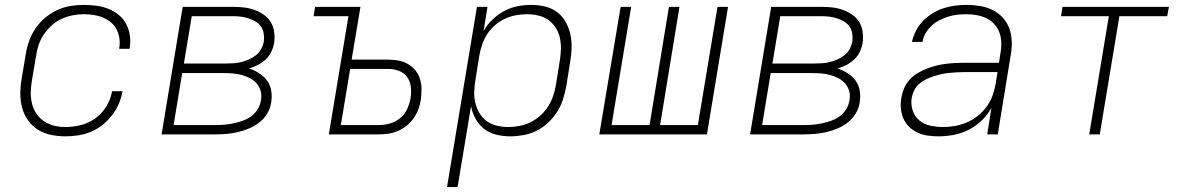

<svg xmlns="http://www.w3.org/2000/svg" viewBox="-20 -548 4840 783"><path d="M247 8Q217 8 188 2Q159 -4 135 -19Q111 -34 94.5 -57Q78 -80 70.5 -107.5Q63 -135 63 -165Q63 -195 68 -226L85 -326Q89 -353 98.5 -380Q108 -407 124 -431Q140 -455 163 -474.5Q186 -494 212.5 -506.5Q239 -519 266.5 -523.5Q294 -528 321 -528Q348 -528 373.5 -524.5Q399 -521 422 -512Q445 -503 464 -487.5Q483 -472 494.5 -450.5Q506 -429 509.5 -403.5Q513 -378 509 -352Q509 -351 508.5 -350Q508 -349 508 -349H466Q466 -349 466 -349.5Q466 -350 466 -351Q470 -371 467 -391Q464 -411 455.5 -428Q447 -445 432 -457Q417 -469 399.5 -476.5Q382 -484 362 -487Q342 -490 321 -490Q299 -490 276 -485.5Q253 -481 231 -471Q209 -461 190.5 -444Q172 -427 158.5 -407Q145 -387 137.5 -364.5Q130 -342 127 -319L110 -219Q106 -195 105.5 -171.5Q105 -148 110.5 -125.5Q116 -103 128.5 -84.5Q141 -66 159.5 -53.5Q178 -41 200.5 -35.5Q223 -30 247 -30Q278 -30 310 -38Q342 -46 369.5 -66Q397 -86 414.5 -115.5Q432 -145 437 -176H480Q475 -150 464.5 -125Q454 -100 437 -78Q420 -56 398 -38.5Q376 -21 350.5 -10.5Q325 0 299 4Q273 8 247 8Z M639 0 725 -520H931Q953 -520 975.5 -517.5Q998 -515 1018 -507.5Q1038 -500 1055.5 -488Q1073 -476 1084 -458Q1095 -440 1098 -418Q1101 -396 1098 -373Q1095 -355 1086.5 -337Q1078 -319 1063.5 -305.5Q1049 -292 1031.5 -283Q1014 -274 996 -269Q1017 -262 1036.5 -249.5Q1056 -237 1069 -219.5Q1082 -202 1086 -178.5Q1090 -155 1086 -131Q1083 -108 1070.5 -86.5Q1058 -65 1038.5 -49.5Q1019 -34 996.5 -24.5Q974 -15 951 -9.5Q928 -4 904.5 -2Q881 0 858 0ZM730 -289H901Q916 -289 932 -290Q948 -291 964 -295Q980 -299 995 -305.5Q1010 -312 1023.5 -322.5Q1037 -333 1045 -348Q1053 -363 1056 -379Q1058 -395 1055.5 -411Q1053 -427 1044.5 -439.5Q1036 -452 1022.5 -460Q1009 -468 994 -473Q979 -478 963 -480Q947 -482 931 -482H762ZM688 -38H858Q877 -38 895.5 -39.5Q914 -41 932.5 -45Q951 -49 969.5 -55.5Q988 -62 1004 -73.5Q1020 -85 1030.5 -102Q1041 -119 1044 -138Q1048 -157 1043.5 -175Q1039 -193 1027.5 -206.5Q1016 -220 1000 -228.5Q984 -237 966 -242Q948 -247 929.5 -248.5Q911 -250 891 -250H723Z M1321 0 1401 -482H1259L1265 -520H1450L1414 -305H1562Q1584 -305 1605 -301Q1626 -297 1643.5 -287Q1661 -277 1674 -261Q1687 -245 1693 -225Q1699 -205 1699 -183.5Q1699 -162 1696 -140Q1693 -121 1686 -102Q1679 -83 1667 -66Q1655 -49 1638.5 -35.5Q1622 -22 1603 -14Q1584 -6 1564.5 -3Q1545 0 1526 0ZM1370 -38H1526Q1548 -38 1570.5 -44.5Q1593 -51 1611.5 -66Q1630 -81 1640 -102.5Q1650 -124 1654 -146Q1658 -170 1655.5 -193Q1653 -216 1640.5 -233.5Q1628 -251 1607 -259Q1586 -267 1562 -267H1408Z M1803 215 1925 -520H1968L1952 -421Q1966 -447 1988 -468Q2010 -489 2036 -503Q2062 -517 2090 -522.5Q2118 -528 2146 -528Q2175 -528 2202.5 -521.5Q2230 -515 2251.5 -499Q2273 -483 2286.5 -459Q2300 -435 2306 -408Q2312 -381 2311 -352Q2310 -323 2305 -294L2289 -194Q2284 -168 2275.5 -141.5Q2267 -115 2251.5 -91Q2236 -67 2214.5 -47Q2193 -27 2167.5 -14.5Q2142 -2 2114.5 3Q2087 8 2061 8Q2031 8 2003 1Q1975 -6 1954 -22.5Q1933 -39 1919.5 -63.5Q1906 -88 1901 -115L1846 215ZM2053 -30Q2076 -30 2099 -34.5Q2122 -39 2143.5 -49.5Q2165 -60 2183.5 -76.5Q2202 -93 2215 -113.5Q2228 -134 2235.5 -156Q2243 -178 2247 -201L2263 -301Q2267 -325 2267.5 -348.5Q2268 -372 2263 -394.5Q2258 -417 2245.5 -436Q2233 -455 2215 -467.5Q2197 -480 2174 -485Q2151 -490 2127 -490Q2105 -490 2082 -485.5Q2059 -481 2038 -471Q2017 -461 1998.5 -445Q1980 -429 1967 -409Q1954 -389 1946.5 -367Q1939 -345 1935 -323L1919 -223Q1915 -199 1914 -175Q1913 -151 1918.5 -128.5Q1924 -106 1935.5 -86.5Q1947 -67 1965 -54Q1983 -41 2006 -35.5Q2029 -30 2053 -30Z M2424 0 2511 -520H2554L2474 -38H2629L2708 -520H2751L2672 -38H2826L2906 -520H2949L2863 0Z M3039 0 3125 -520H3331Q3353 -520 3375.5 -517.5Q3398 -515 3418 -507.5Q3438 -500 3455.5 -488Q3473 -476 3484 -458Q3495 -440 3498 -418Q3501 -396 3498 -373Q3495 -355 3486.5 -337Q3478 -319 3463.5 -305.5Q3449 -292 3431.5 -283Q3414 -274 3396 -269Q3417 -262 3436.5 -249.5Q3456 -237 3469 -219.5Q3482 -202 3486 -178.5Q3490 -155 3486 -131Q3483 -108 3470.5 -86.5Q3458 -65 3438.5 -49.5Q3419 -34 3396.5 -24.5Q3374 -15 3351 -9.5Q3328 -4 3304.5 -2Q3281 0 3258 0ZM3130 -289H3301Q3316 -289 3332 -290Q3348 -291 3364 -295Q3380 -299 3395 -305.5Q3410 -312 3423.5 -322.5Q3437 -333 3445 -348Q3453 -363 3456 -379Q3458 -395 3455.5 -411Q3453 -427 3444.5 -439.5Q3436 -452 3422.5 -460Q3409 -468 3394 -473Q3379 -478 3363 -480Q3347 -482 3331 -482H3162ZM3088 -38H3258Q3277 -38 3295.5 -39.5Q3314 -41 3332.5 -45Q3351 -49 3369.5 -55.5Q3388 -62 3404 -73.5Q3420 -85 3430.5 -102Q3441 -119 3444 -138Q3448 -157 3443.5 -175Q3439 -193 3427.5 -206.5Q3416 -220 3400 -228.5Q3384 -237 3366 -242Q3348 -247 3329.5 -248.5Q3311 -250 3291 -250H3123Z M3808 8Q3786 8 3764 5Q3742 2 3722.5 -7Q3703 -16 3688 -30.5Q3673 -45 3664.5 -64Q3656 -83 3654 -105.5Q3652 -128 3656 -150Q3659 -169 3667 -188Q3675 -207 3689 -222.5Q3703 -238 3721 -249Q3739 -260 3758 -267.5Q3777 -275 3796.5 -280Q3816 -285 3835.5 -287.5Q3855 -290 3874 -291Q3893 -292 3913 -292H4054L4060 -331Q4064 -352 4063.5 -373.5Q4063 -395 4056 -414.5Q4049 -434 4035.5 -449Q4022 -464 4004 -473Q3986 -482 3964.5 -486Q3943 -490 3922 -490Q3903 -490 3884.5 -488Q3866 -486 3848 -480.5Q3830 -475 3812 -466Q3794 -457 3779.5 -443.5Q3765 -430 3755 -413Q3745 -396 3742 -377H3699Q3704 -400 3715.5 -422.5Q3727 -445 3744.5 -463Q3762 -481 3783.5 -494Q3805 -507 3828 -514.5Q3851 -522 3875 -525Q3899 -528 3922 -528Q3950 -528 3977 -523.5Q4004 -519 4027.5 -507.5Q4051 -496 4069 -476.5Q4087 -457 4096 -432.5Q4105 -408 4106 -380Q4107 -352 4102 -324L4049 0H4006L4023 -108Q4007 -79 3983 -56Q3959 -33 3930 -18.5Q3901 -4 3869.5 2Q3838 8 3808 8ZM3827 -30Q3851 -30 3875.5 -34.5Q3900 -39 3923.5 -49Q3947 -59 3967.5 -75.5Q3988 -92 4003.5 -113Q4019 -134 4027.5 -157.5Q4036 -181 4040 -205L4048 -254H3913Q3897 -254 3881.5 -253Q3866 -252 3850 -250.5Q3834 -249 3818.5 -245.5Q3803 -242 3787.5 -237Q3772 -232 3756.5 -224.5Q3741 -217 3728.5 -206Q3716 -195 3708.5 -180Q3701 -165 3698 -149Q3694 -122 3702 -97.5Q3710 -73 3729 -57Q3748 -41 3774 -35.5Q3800 -30 3827 -30Z M4422 0 4502 -482H4307L4313 -520H4747L4740 -482H4545L4465 0Z"/></svg>

Font: Iosevka SS04 XLt Ex Obl
Style: Regular
Weight: 200
Width: 7
Italic angle: -9°
Monospace: yes
Designer: Belleve Invis
Foundry: Belleve Invis
Version: Version 19.0.0; ttfautohint (v1.8.4)